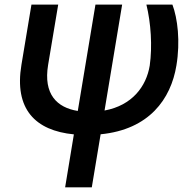

<svg xmlns="http://www.w3.org/2000/svg" viewBox="-20 -565 815 818"><path d="M114 -545.5 71.4 -289.4C39.8 -100.5 130 -8.5 294.7 7.5L257.5 233H371.1L408.7 7.1C615.8 -13.1 708.1 -143.5 731.5 -285.5C748.9 -388.5 736.5 -487.6 714.5 -545.5H603.7C622.9 -467.3 629.6 -367.9 617.9 -285.5C603.3 -196.7 543 -115.8 425.4 -94.1L500.4 -545.5H386.7L311.4 -92.3C223 -106.5 164.1 -163 185 -288.7L228 -545.5Z"/></svg>

Font: Magic Ui Pro Semi Bold
Style: Italic
Weight: 600
Italic angle: -9.39999°
Designer: Stefan Endress, Andreas Faust
Version: Version 1.000;FEAKit 1.0